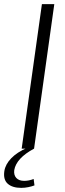

<svg xmlns="http://www.w3.org/2000/svg" viewBox="-52 -720 314 930"><path d="M211 -700 113 0H53L151 -700ZM51 190Q8 190 -14.5 170Q-37 150 -31 109Q-26 76 2.5 46.5Q31 17 80 -4L113 0Q70 23 46 49Q22 75 17 104Q14 128 27 142Q40 156 65 156Q88 156 111 147L115 178Q102 183 85 186.5Q68 190 51 190Z"/></svg>

Font: Pathway Extreme 28pt ExtraLight
Style: Italic
Weight: 250
Italic angle: -8°
Designer: Eduardo Rodriguez Tunni
Foundry: Eduardo Rodriguez Tunni
Version: Version 1.001;gftools[0.9.26]